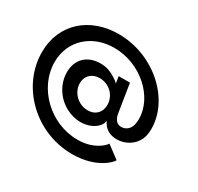

<svg xmlns="http://www.w3.org/2000/svg" viewBox="-147 -846 1062 1031"><g transform="rotate(30 384.0 -330.0)"><path d="M414.5 12C485 12 549 -5.5 597 -38.5C616 -52 630 -64.5 639 -79L560.5 -137.5C550 -118.5 516 -93.5 476 -80.5C454.5 -73.5 429 -69.5 400.5 -69.5C232 -69.5 86.5 -210.5 86.5 -369.5C86.5 -503.5 189.5 -596 327.5 -596C489.5 -596 632 -468.5 632 -330.5C632 -292 621 -270 605 -258C594.5 -250 582 -246.5 570 -246.5C551 -246.5 536.5 -255.5 527 -277C524.5 -282.5 522 -290.5 521 -297L492.5 -476H422.5L429 -434.5C415 -448.5 386 -467.5 359 -477.5C343 -483.5 324.5 -486.5 305 -486.5C224 -486.5 171 -436 171 -356C171 -287 210 -220 275 -184C305 -167.5 337 -159.5 367 -159.5C409.5 -159.5 450 -175.5 472 -202.5C481 -213.5 486 -225 487.5 -235.5C502.5 -199 536.5 -176.5 582 -176.5C635.5 -176.5 685.5 -207.5 705.5 -255C713 -272 716.5 -293 716.5 -318C716.5 -504 527.5 -672 311 -672C134.5 -672 1 -560 1 -381.5C1 -170.5 187 12 414.5 12ZM260.5 -339.5C260.5 -385 292.5 -416 340.5 -416C400 -416 447.5 -369.5 447.5 -311C447.5 -267.5 419.5 -233.5 369.5 -233.5C310 -233.5 260.5 -282.5 260.5 -339.5Z"/></g></svg>

Font: Font.Observer
Style: Regular
Weight: 500
Italic angle: 9°
Version: Version 1.001;FEAKit 1.0